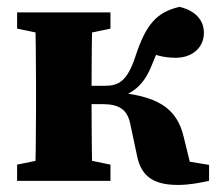

<svg xmlns="http://www.w3.org/2000/svg" viewBox="-20 -519 626 551"><path d="M29.1 0H297V-46.5L201.3 -66.5H126.5L29.1 -46.5V0ZM29.1 -436.8 126.5 -416.8H201.3L297 -436.8V-483.4H29.1V-436.8ZM80.4 0H245.7C243.7 -45 242.7 -147.4 242.7 -226.8V-266.5C242.7 -335.9 243.7 -438.4 245.7 -483.4H80.4C82.4 -438.4 83.4 -335.9 83.4 -273.4V-210C83.4 -147.4 82.4 -45 80.4 0ZM373.3 -71.9C386 -7.5 427.8 11.7 490.9 11.7C525.5 11.7 556 5 580 0V-45.8L430.7 -70.2L537 -4.7L507 -126.7C487.3 -209.2 431.9 -246.7 295.6 -255.4L311.4 -235.5C362.6 -251.4 393 -274.2 416.5 -334.2C428.9 -366.9 443.3 -394.4 464.6 -427.3L388 -379C417.8 -362 447.3 -353.2 484.5 -353.2C529.2 -353.2 565 -380.1 565.2 -425C565.2 -460.6 541 -488.7 495.1 -499.3C431.1 -484.4 399.3 -451.2 368.5 -356.7C344.7 -285.5 320.8 -272.7 279.6 -272.7H163.1V-220.2H273.8C322.6 -220.2 344.7 -204.2 353.5 -165.1L373.3 -71.9Z"/></svg>

Font: Source Serif Variable
Style: Regular
Weight: 389
Designer: Frank Grießhammer
Foundry: Adobe Systems Incorporated
Version: Version 3.001;hotconv 1.0.111;makeotfexe 2.5.65597